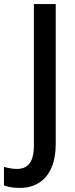

<svg xmlns="http://www.w3.org/2000/svg" viewBox="-92 -734 372 953"><path d="M7.3 198.7Q-17.6 198.7 -36.9 195.6Q-56.2 192.4 -72.3 186.5V94.2Q-54.7 99.1 -39.3 101.8Q-23.9 104.5 -7.8 104.5Q33.2 104.5 53.7 78.1Q64.9 64.5 70.6 41.5Q76.2 18.6 76.2 -11.7V-713.9H184.6V-19Q184.6 42.5 167.7 88.1Q150.9 133.8 119.6 159.7Q98.1 178.7 69.6 188.7Q41 198.7 7.3 198.7Z"/></svg>

Font: Open Sans
Style: Regular
Weight: 600
Width: 3
Foundry: Ascender Corporation
Version: Version 1.000